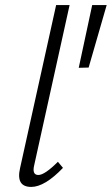

<svg xmlns="http://www.w3.org/2000/svg" viewBox="-20 -731 440 756"><path d="M103 5Q42 5 59 -69L201 -711H254L115 -82Q105 -42 131 -42Q156 -42 208 -94L228 -70Q156 5 103 5ZM329 -465 290 -464 343 -711H400Z"/></svg>

Font: EauTest Semilight
Style: Italic
Weight: 300
Italic angle: -12°
Designer: Christian Thalmann (Catharsis Fonts)
Version: Version 0.001;PS 000.001;hotconv 1.0.88;makeotf.lib2.5.64775